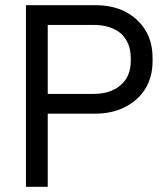

<svg xmlns="http://www.w3.org/2000/svg" viewBox="-20 -720 625 740"><path d="M164 0H80V-700H348Q412 -700 461 -676Q511 -650 539 -606Q568 -560 568 -497V-484Q568 -422 539 -376Q510 -331 459 -306Q410 -282 348 -282H164ZM164 -624V-358H339Q407 -358 445 -392Q484 -425 484 -486V-496Q484 -556 446 -591Q407 -624 339 -624Z"/></svg>

Font: Rilu
Style: Regular
Weight: 500
Designer: Alí Sinisterra
Foundry: Alí Sinisterra
Version: 0.1